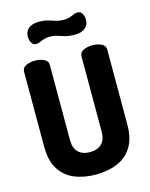

<svg xmlns="http://www.w3.org/2000/svg" viewBox="-137 -1032 880 1124"><g transform="rotate(-15 303.0 -469.5)"><path d="M303 6Q232 6 175 -17Q118 -40 84.5 -92Q51 -144 51 -230V-684Q51 -709 75 -720Q99 -731 129 -731Q158 -731 182.5 -720Q207 -709 207 -684V-230Q207 -179 232.5 -154.5Q258 -130 303 -130Q348 -130 373.5 -154.5Q399 -179 399 -230V-684Q399 -709 423 -720Q447 -731 477 -731Q506 -731 530.5 -720Q555 -709 555 -684V-230Q555 -144 521.5 -92Q488 -40 431 -17Q374 6 303 6ZM395 -817Q360 -817 336 -824Q312 -831 292.5 -837.5Q273 -844 249 -844Q228 -844 213 -839Q198 -834 186.5 -828.5Q175 -823 163 -823Q148 -823 139.5 -833Q131 -843 128 -855Q125 -867 125 -872Q125 -899 135.5 -913.5Q146 -928 160.5 -935Q175 -942 189 -943.5Q203 -945 210 -945Q241 -945 263 -938.5Q285 -932 307 -925Q329 -918 356 -918Q377 -918 392 -923.5Q407 -929 419 -934Q431 -939 442 -939Q458 -939 466 -929Q474 -919 477 -907Q480 -895 480 -890Q480 -863 469.5 -848.5Q459 -834 444.5 -827Q430 -820 416 -818.5Q402 -817 395 -817Z"/></g></svg>

Font: Dosis ExtraLight ExtraBold
Style: Regular
Weight: 800
Version: Version 3.001; ttfautohint (v1.8.2)